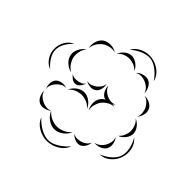

<svg xmlns="http://www.w3.org/2000/svg" viewBox="-293 -916 1242 1242"><g transform="rotate(-45 328.0 -295.0)"><path d="M241 -627Q253 -661 285 -681.5Q317 -702 353 -702Q389 -703 422 -684Q455 -665 467 -632Q444 -659 413 -676Q382 -693 353 -692Q325 -692 294.5 -673.5Q264 -655 241 -627ZM323 -516Q327 -544 348.5 -568Q370 -592 398 -598Q425 -604 454 -589.5Q483 -575 498 -551Q476 -569 450 -574Q424 -579 402 -575Q380 -570 358 -555.5Q336 -541 323 -516ZM132 -556Q150 -565 174.5 -564.5Q199 -564 214 -550Q229 -536 232.5 -511.5Q236 -487 228 -469Q229 -489 219.5 -505Q210 -521 198 -532Q186 -543 169 -551Q152 -559 132 -556ZM56 -432Q41 -448 35 -473Q29 -498 38 -517Q48 -537 71 -547.5Q94 -558 116 -556Q95 -551 81 -537Q67 -523 60 -507Q52 -491 49.5 -471.5Q47 -452 56 -432ZM514 -547Q539 -554 569 -545.5Q599 -537 615 -515Q630 -493 629.5 -462Q629 -431 613 -409Q620 -435 614 -459.5Q608 -484 595 -501Q583 -518 561.5 -531.5Q540 -545 514 -547ZM340 -398Q324 -401 308 -413.5Q292 -426 289 -442Q286 -459 297.5 -476Q309 -493 323 -501Q312 -488 311.5 -473.5Q311 -459 313 -446Q315 -434 320.5 -420.5Q326 -407 340 -398ZM228 -453Q254 -443 273 -418Q292 -393 292 -365Q292 -338 273 -312.5Q254 -287 228 -278Q249 -295 258.5 -319Q268 -343 268 -365Q268 -387 258.5 -411Q249 -435 228 -453ZM-14 -177Q-54 -191 -78 -229.5Q-102 -268 -103 -311Q-104 -354 -81.5 -393.5Q-59 -433 -19 -448Q-51 -420 -72 -382.5Q-93 -345 -93 -311Q-92 -277 -69.5 -240.5Q-47 -204 -14 -177ZM56 -237Q27 -247 6 -275.5Q-15 -304 -15 -335Q-15 -365 6 -393.5Q27 -422 56 -432Q32 -413 20.5 -386Q9 -359 9 -335Q9 -310 20.5 -283.5Q32 -257 56 -237ZM432 -302Q413 -296 389.5 -301Q366 -306 354 -322Q342 -338 343.5 -362Q345 -386 356 -403Q352 -383 358 -366Q364 -349 373 -337Q383 -324 397.5 -313.5Q412 -303 432 -302ZM615 -393Q639 -385 657.5 -362.5Q676 -340 676 -315Q676 -290 658.5 -266.5Q641 -243 618 -234Q636 -251 644 -272.5Q652 -294 652 -314Q652 -334 643.5 -355.5Q635 -377 615 -393ZM693 -353Q729 -334 746 -294.5Q763 -255 757 -215Q752 -175 725.5 -141Q699 -107 659 -98Q693 -120 718 -152Q743 -184 748 -216Q752 -248 736 -285.5Q720 -323 693 -353ZM228 -262Q250 -276 280.5 -277Q311 -278 332 -262Q346 -252 355 -235Q356 -241 358 -247Q367 -265 389 -276Q411 -287 432 -285Q412 -279 399.5 -265.5Q387 -252 380 -237Q373 -222 371 -203.5Q369 -185 378 -166Q371 -173 366 -182Q365 -171 362 -162Q361 -188 348 -209Q335 -230 318 -243Q301 -255 277.5 -261.5Q254 -268 228 -262ZM97 -100Q77 -101 56 -113.5Q35 -126 29 -145Q23 -164 32 -186Q41 -208 57 -221Q46 -204 46.5 -186Q47 -168 52 -152Q57 -137 67.5 -122.5Q78 -108 97 -100ZM616 -218Q633 -203 640.5 -177.5Q648 -152 640 -131Q632 -111 608.5 -98Q585 -85 562 -86Q584 -93 597.5 -108.5Q611 -124 618 -141Q625 -157 626 -177.5Q627 -198 616 -218ZM230 -17Q213 -2 187 2Q161 6 141 -5Q122 -16 112.5 -41Q103 -66 107 -88Q111 -66 124.5 -50.5Q138 -35 153 -26Q169 -17 189 -13Q209 -9 230 -17ZM551 -74Q553 -52 542 -28Q531 -4 510 6Q490 16 464 9.5Q438 3 422 -12Q443 -3 463.5 -5.5Q484 -8 500 -15Q516 -23 531 -37.5Q546 -52 551 -74ZM406 -10Q397 14 373.5 31.5Q350 49 325 49Q299 48 276.5 29.5Q254 11 246 -13Q262 6 283.5 15Q305 24 325 25Q345 25 367.5 17Q390 9 406 -10ZM313 69Q288 100 247 108.5Q206 117 169 104Q132 92 105 60Q78 28 78 -11Q92 25 117.5 55Q143 85 173 95Q202 105 240.5 97.5Q279 90 313 69Z"/></g></svg>

Font: Rubik Puddles
Style: Regular
Weight: 400
Designer: Hubert and Fischer, NaN
Foundry: Hubert and Fischer, NaN
Version: Version 2.200